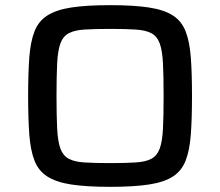

<svg xmlns="http://www.w3.org/2000/svg" viewBox="-20 -716 854 744"><path d="M407 8Q315 8 256.5 -1Q198 -10 163.5 -32Q129 -54 113.5 -94Q98 -134 93.5 -195.5Q89 -257 89 -344Q89 -431 93.5 -492.5Q98 -554 113.5 -594Q129 -634 163.5 -656Q198 -678 256.5 -687Q315 -696 407 -696Q498 -696 557 -687Q616 -678 650 -656Q684 -634 699.5 -594Q715 -554 719.5 -492.5Q724 -431 724 -344Q724 -257 719.5 -195.5Q715 -134 699.5 -94Q684 -54 650 -32Q616 -10 557 -1Q498 8 407 8ZM407 -84Q467 -84 506 -86.5Q545 -89 567 -101Q589 -113 599 -140.5Q609 -168 611.5 -217.5Q614 -267 614 -344Q614 -421 611.5 -470.5Q609 -520 599 -547.5Q589 -575 567 -587Q545 -599 506 -601.5Q467 -604 407 -604Q346 -604 307 -601.5Q268 -599 246 -587Q224 -575 214 -547.5Q204 -520 201.5 -470.5Q199 -421 199 -344Q199 -267 201.5 -217.5Q204 -168 214 -140.5Q224 -113 246 -101Q268 -89 307 -86.5Q346 -84 407 -84Z"/></svg>

Font: Saira Expanded Medium
Style: Regular
Weight: 500
Width: 7
Designer: Hector Gatti with collaboration of the Omnibus-Type team
Foundry: Omnibus-Type
Version: Version 1.100; ttfautohint (v1.8.3)